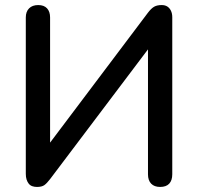

<svg xmlns="http://www.w3.org/2000/svg" viewBox="-20 -732 783 759"><path d="M126 7Q116 7 107.5 4Q99 1 93.5 -6Q88 -13 85 -22.5Q82 -32 82 -45V-663Q82 -686 95 -699Q108 -712 131 -712Q154 -712 166 -699Q178 -686 178 -663V-139H156L565 -682Q578 -699 589.5 -705.5Q601 -712 619 -712Q632 -712 641 -706.5Q650 -701 655.5 -690Q661 -679 661 -664V-43Q661 -19 649 -6Q637 7 613 7Q590 7 577.5 -6Q565 -19 565 -43V-566H587L178 -24Q165 -7 155 0Q145 7 126 7Z"/></svg>

Font: Nunito SemiBold
Style: Regular
Weight: 600
Designer: Vernon Adams
Foundry: Vernon Adams
Version: Version 3.602